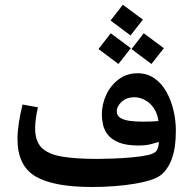

<svg xmlns="http://www.w3.org/2000/svg" viewBox="-20 -763 800 798"><path d="M652.8 -176.3Q627.9 -168.9 606.4 -163.6Q585 -158.2 556.2 -158.2Q504.9 -158.2 474.4 -170.7Q443.8 -183.1 428.5 -202.6Q413.1 -222.2 408.2 -244.6Q403.3 -267.1 403.3 -287.1Q403.3 -329.6 421.6 -368.9Q439.9 -408.2 473.4 -433.3Q506.8 -458.5 552.2 -458.5Q591.8 -458.5 621.6 -437.7Q651.4 -417 671.1 -382.1Q690.9 -347.2 700.9 -305.2Q710.9 -263.2 710.9 -220.7Q710.9 -185.5 707 -155.8Q703.1 -126 690.9 -94.2Q681.6 -71.3 664.1 -50Q646.5 -28.8 611.8 -16.6Q583 -6.8 542.5 0.2Q502 7.3 455.6 10.7Q409.2 14.2 362.3 14.2Q202.1 14.2 127.4 -30Q52.7 -74.2 52.7 -185.1Q52.7 -215.3 58.1 -251.2Q63.5 -287.1 73.7 -328.6L137.7 -316.9Q126 -266.6 126 -230Q126 -176.8 152.8 -149.4Q179.7 -122.1 237.1 -112.3Q294.4 -102.5 385.3 -102.5Q411.6 -102.5 450.2 -104Q488.8 -105.5 528.1 -108.9Q567.4 -112.3 595.7 -118.7Q624 -125 632.1 -138.7Q640.1 -152.3 641.1 -184.1L639.6 -250.5Q636.7 -286.6 621.1 -310.8Q605.5 -335 583 -346.9Q560.5 -358.9 538.6 -358.9Q506.8 -358.9 486.1 -340.3Q465.3 -321.8 465.3 -300.3Q465.3 -282.2 480.5 -272.9Q495.6 -263.7 520.3 -260.5Q544.9 -257.3 574.2 -257.3Q589.4 -257.3 610.1 -258.1Q630.9 -258.8 651.4 -260.7ZM440.3 -624.7 523.8 -562.7 472.2 -497.1 389.3 -559.1ZM577.5 -624.7 661 -562.7 609.4 -497.1 526.5 -559.1ZM490.6 -743.4 574 -681.4 522.5 -615.7 439.6 -677.7Z"/></svg>

Font: Markazi Text
Style: Regular
Weight: 400
Designer: Borna Izadpanah (Arabic designer), Fiona Ross (Arabic design director) and Florian Runge (Latin designer)
Foundry: Borna Izadpanah and Florian Runge
Version: Version 1.000